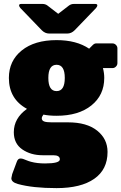

<svg xmlns="http://www.w3.org/2000/svg" viewBox="-20 -720 615 973"><path d="M275 -550H229.2Q208.3 -550 191.7 -566.7L83.3 -679.2Q76.7 -687.5 76.7 -692.5Q76.7 -700 87.5 -700H195.8Q210 -700 220.8 -691.7L275 -650L329.2 -691.7Q340 -700 354.2 -700H462.5Q473.3 -700 473.3 -692.5Q473.3 -687.5 466.7 -679.2L358.3 -566.7Q341.7 -550 320.8 -550ZM25 -325Q25 -411.7 90 -464.2Q155 -516.7 266.7 -516.7Q367.5 -516.7 431.7 -473.3L450 -491.7Q458.3 -500 466.7 -500H550Q560 -500 567.5 -492.5Q575 -485 575 -475V-400Q575 -390 567.5 -382.5Q560 -375 550 -375H501.7Q508.3 -350 508.3 -325Q508.3 -238.3 443.3 -185.8Q378.3 -133.3 266.7 -133.3Q229.2 -133.3 200 -139.2Q191.7 -128.3 191.7 -120.8Q191.7 -109.2 203.3 -104.6Q215 -100 241.7 -100H325Q420 -100 472.5 -57.9Q525 -15.8 525 50Q525 139.2 457.5 186.2Q390 233.3 266.7 233.3Q145.8 233.3 70.8 212.5Q37.5 203.3 37.5 183.3L41.7 162.5L65 100Q70.8 83.3 83.3 83.3Q90.8 83.3 97.1 85.4Q103.3 87.5 114.2 92.1Q125 96.7 137.5 100Q168.3 108.3 208.3 108.3Q283.3 108.3 283.3 87.5Q283.3 66.7 250 66.7H195.8Q135.8 66.7 92.9 37.1Q50 7.5 50 -50Q50 -120.8 116.7 -168.3Q25 -218.3 25 -325ZM266.7 -391.7Q225 -391.7 225 -325Q225 -258.3 266.7 -258.3Q308.3 -258.3 308.3 -325Q308.3 -391.7 266.7 -391.7Z"/></svg>

Font: BoonTook Mon
Style: Regular
Weight: 400
Designer: Sungsit Sawaiwan
Foundry: FontUni
Version: Version 3.0